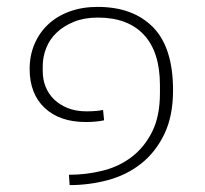

<svg xmlns="http://www.w3.org/2000/svg" viewBox="-20 -522 594 557"><path d="M180 -15Q231 -15 278.5 -27Q326 -39 362.5 -67Q399 -95 421.5 -140Q444 -185 444 -252V-275Q444 -371 397.5 -421Q351 -471 264 -471Q225 -471 195 -459Q165 -447 144.5 -427.5Q124 -408 114 -382.5Q104 -357 104 -331V-315Q104 -291 112.5 -270Q121 -249 137 -233.5Q153 -218 176.5 -208.5Q200 -199 231 -199Q260 -199 279 -203L282 -173Q259 -168 229 -168Q153 -168 109.5 -209Q66 -250 66 -322Q66 -361 80 -394Q94 -427 119.5 -451Q145 -475 181.5 -488.5Q218 -502 263 -502Q366 -502 424 -443Q482 -384 482 -260Q482 -185 456.5 -132.5Q431 -80 389 -47Q347 -14 293 0.5Q239 15 182 15Z"/></svg>

Font: IBM Plex Sans Thai ExtraLight
Style: Regular
Weight: 200
Designer: Mike Abbink, Paul van der Laan, Pieter van Rosmalen, Ben Mitchell, Mark Frömberg
Foundry: Bold Monday
Version: Version 1.1